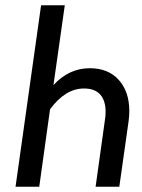

<svg xmlns="http://www.w3.org/2000/svg" viewBox="-20 -709 540 729"><path d="M471 -287Q471 -268 468 -247L433 0H343L378 -251Q381 -269 381 -284Q381 -327 360.5 -350Q340 -373 299 -373Q228 -373 170 -294L129 0H39L136 -689H226L183 -386Q242 -450 321 -450Q391 -450 431 -405.5Q471 -361 471 -287Z"/></svg>

Font: Fira Sans Compressed
Style: Italic
Weight: 400
Width: 1
Italic angle: -8°
Designer: bBox Type GmbH & Carrois Corporate GbR & Edenspiekermann AG
Foundry: bBox Type GmbH & Carrois Corporate GbR & Edenspiekermann AG
Version: Version 4.301